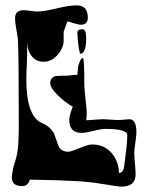

<svg xmlns="http://www.w3.org/2000/svg" viewBox="-20 -690 546 715"><path d="M432 5Q420 5 367 -4Q339 -9 305 -12.5Q271 -16 230 -17Q195 -19 160.5 -19.5Q126 -20 91 -21Q84 3 63 3Q24 3 24 -29Q24 -40 28.5 -60.5Q33 -81 37 -91Q46 -120 48 -153.5Q50 -187 50 -226Q50 -472 47 -536Q47 -545 44 -561.5Q41 -578 38.5 -595Q36 -612 36 -622Q36 -652 68 -652Q77 -652 94.5 -649.5Q112 -647 118 -647Q143 -647 192 -659Q217 -665 235 -667.5Q253 -670 265 -670Q307 -670 307 -625Q307 -598 282 -598Q272 -598 255 -603.5Q238 -609 231 -610Q225 -595 222 -586Q219 -577 218 -575Q217 -573 217 -563.5Q217 -554 217 -538Q217 -520 206.5 -502Q196 -484 179.5 -472Q163 -460 143 -460Q113 -460 96.5 -483Q80 -506 82 -536Q81 -533 81 -504Q81 -499 81 -487Q81 -475 80 -456Q79 -437 78.5 -421.5Q78 -406 78 -395Q78 -255 138 -231Q163 -221 179 -197Q184 -186 188 -174Q192 -162 196 -151Q205 -125 234 -125Q242 -125 259 -132Q276 -139 294.5 -145.5Q313 -152 323 -152Q367 -152 394.5 -121.5Q422 -91 423 -46Q439 -47 442 -68Q447 -106 450.5 -135.5Q454 -165 454 -187Q454 -210 372 -210Q362 -210 345 -206.5Q328 -203 311.5 -199Q295 -195 285 -195Q238 -195 238 -243Q238 -260 251 -293Q240 -298 220 -313.5Q200 -329 183.5 -348Q167 -367 167 -379Q167 -403 189 -407Q190 -408 228 -408Q233 -408 247 -410Q261 -412 268 -411Q270 -427 270.5 -436Q271 -445 272 -447Q276 -459 279.5 -466Q283 -473 289 -474Q294 -471 294 -377Q294 -368 296 -345.5Q298 -323 300.5 -301Q303 -279 303 -269Q303 -262 302.5 -255Q302 -248 301 -242Q327 -244 343 -245Q359 -246 366 -246Q374 -246 391.5 -244.5Q409 -243 418 -243Q428 -243 442.5 -244.5Q457 -246 462 -246Q488 -246 488 -197Q488 -189 486 -173.5Q484 -158 482 -143.5Q480 -129 480 -120Q480 -106 482.5 -80Q485 -54 485 -41Q485 5 432 5ZM279 -490Q277 -491 274 -508.5Q271 -526 269.5 -544.5Q268 -563 268 -568Q268 -581 287 -581Q301 -581 301 -549Q301 -490 279 -490Z"/></svg>

Font: Moo Lah Lah
Style: Regular
Weight: 400
Designer: Robert E. Leuschke
Foundry: Robert E. Leuschke
Version: Version 1.010; ttfautohint (v1.8.3)